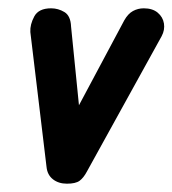

<svg xmlns="http://www.w3.org/2000/svg" viewBox="-20 -442 415 462"><path d="M141 0Q121 0 107.5 -10.5Q94 -21 92 -40L53 -365Q52 -383 62.5 -402.5Q73 -422 103 -422Q120 -422 135 -413Q150 -404 151 -378L178 -109L128 -110L279 -393Q288 -409 300 -415.5Q312 -422 326 -422Q347 -422 359.5 -411.5Q372 -401 374.5 -385.5Q377 -370 369 -355L189 -29Q181 -14 171.5 -7Q162 0 141 0Z"/></svg>

Font: Edu TAS Beginner SemiBold
Style: Regular
Weight: 600
Version: Version 1.003